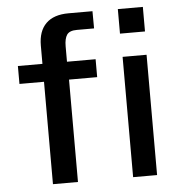

<svg xmlns="http://www.w3.org/2000/svg" viewBox="-52 -773 776 822"><g transform="rotate(-5 336.0 -361.5)"><path d="M371 -517V-440H250V0H142.5V-440H37V-517H142.5V-595.5Q142.5 -657.5 175.5 -690.2Q208.5 -723 272.5 -723H375.5L376 -649H301.5Q270.5 -649 259.2 -632.8Q248 -616.5 248 -583V-517ZM590 -517V0H487V-517ZM592 -722.5V-617H484.5V-722.5Z"/></g></svg>

Font: Public Sans Medium
Style: Regular
Weight: 500
Designer: The Public Sans Project Authors: Dan O. Williams and USWDS (Libre Franklin designed by Pablo Impallari and Rodrigo Fuenz
Version: Version 1.007